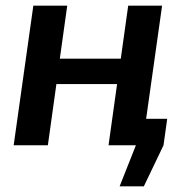

<svg xmlns="http://www.w3.org/2000/svg" viewBox="-20 -510 634 674"><path d="M493 -93 549 -490H430L404 -304H190L216 -490H97L28 0H148L178 -215H391L361 0H457L400 144H485L554 0L567 -93Z"/></svg>

Font: Exo 2 Semi Bold
Style: Italic
Weight: 600
Italic angle: -8°
Designer: Natanael Gama
Version: Version 1.001;PS 001.001;hotconv 1.0.88;makeotf.lib2.5.64775